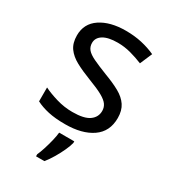

<svg xmlns="http://www.w3.org/2000/svg" viewBox="-187 -642 853 958"><g transform="rotate(30 239.5 -162.5)"><path d="M434 -148Q434 -70 376 -30Q318 10 220 10Q164 10 123.5 1Q83 -8 52 -24V-104Q84 -88 129.5 -74.5Q175 -61 222 -61Q289 -61 319 -82.5Q349 -104 349 -140Q349 -160 338 -176Q327 -192 298.5 -208Q270 -224 217 -244Q165 -264 128 -284Q91 -304 71 -332Q51 -360 51 -404Q51 -472 106.5 -509Q162 -546 252 -546Q301 -546 343.5 -536.5Q386 -527 423 -510L393 -440Q359 -454 322 -464Q285 -474 246 -474Q192 -474 163.5 -456.5Q135 -439 135 -409Q135 -387 148 -371.5Q161 -356 191.5 -341.5Q222 -327 273 -307Q324 -288 360 -268Q396 -248 415 -219.5Q434 -191 434 -148ZM304 70Q300 88 287.5 115.5Q275 143 258.5 171Q242 199 224 221H176V209Q184 192 192.5 165.5Q201 139 208 110.5Q215 82 217 61H304Z"/></g></svg>

Font: Noto Sans Syriac Eastern
Style: Regular
Weight: 400
Designer: Patrick Giasson and the Monotype Design Team
Foundry: Monotype Imaging Inc.
Version: Version 3.001; ttfautohint (v1.8.4.7-5d5b)